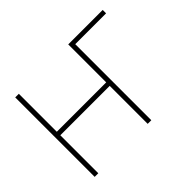

<svg xmlns="http://www.w3.org/2000/svg" viewBox="-143 -958 1208 1208"><g transform="rotate(-45 461.0 -353.5)"><path d="M874 -676.8H599.6V0H567.4V-337.9H127.9V0H95.7V-707H127.9V-369.1H567.4V-707H874Z"/></g></svg>

Font: Pretendard Thin
Style: Regular
Weight: 100
Designer: Base glyphs from Inter by Rasmus Andersson; Hangeul glyphs from Noto Sans CJK(Source Han Sans) by Jang Soo-young and Kan
Foundry: Kil Hyung-jin
Version: Version 1.309